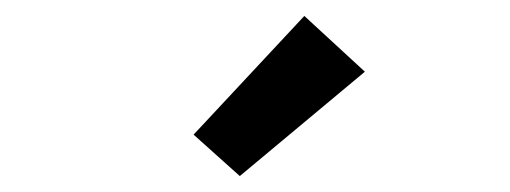

<svg xmlns="http://www.w3.org/2000/svg" viewBox="-20 -805 640 241"><path d="M281 -584 223 -636 362 -785 438 -715Z"/></svg>

Font: Iosevka Curly SmBdEx
Style: Regular
Weight: 600
Width: 7
Monospace: yes
Designer: Belleve Invis
Foundry: Belleve Invis
Version: Version 11.1.0; ttfautohint (v1.8.3)